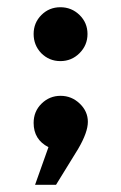

<svg xmlns="http://www.w3.org/2000/svg" viewBox="-20 -406 336 531"><path d="M73 -66Q73 -98 95 -119.5Q117 -141 147.5 -141Q178 -141 200.5 -119.5Q223 -98 223 -69Q223 -40 196 6L135 105H77L114 1Q73 -20 73 -66ZM94 -259Q73 -281 73 -312Q73 -343 94.5 -364.5Q116 -386 147 -386Q178 -386 200 -364.5Q222 -343 222 -312Q222 -281 200 -259Q178 -237 147 -237Q116 -237 94 -259Z"/></svg>

Font: Montserrat_am3
Style: Regular
Weight: 400
Designer: Julieta Ulanovsky
Foundry: Julieta Ulanovsky, Armenina letters added by Vahan Hovhannisyan
Version: Version 2.001